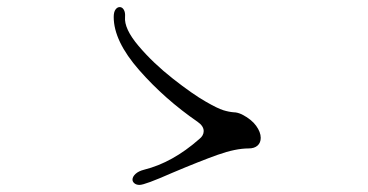

<svg xmlns="http://www.w3.org/2000/svg" viewBox="-20 -595 1040 542"><path d="M318 -575Q311 -575 306 -568Q301 -561 301 -547Q301 -479 373 -397Q445 -315 538 -251Q555 -239 555 -225Q555 -212 542 -202Q467 -136 387 -116Q371 -112 362.5 -104Q354 -96 354 -88Q354 -82 359.5 -77.5Q365 -73 374 -73Q389 -73 466 -107Q544 -140 594.5 -158Q645 -176 682 -176Q698 -176 707 -184Q716 -192 716 -206Q716 -222 703 -240Q690 -258 663 -272Q650 -278 640 -278Q626 -279 610 -284Q594 -289 561 -308Q524 -329 468 -373Q412 -417 371 -465.5Q330 -514 333 -547Q334 -560 329.5 -567.5Q325 -575 318 -575Z"/></svg>

Font: Hina Mincho
Style: Regular
Weight: 400
Designer: satsuyako
Foundry: satsuyako
Version: Version 1.100